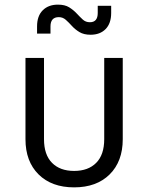

<svg xmlns="http://www.w3.org/2000/svg" viewBox="-20 -800 640 829"><path d="M300 9Q203 9 146.5 -47Q90 -103 90 -199V-550H170V-199Q170 -132 204.5 -97Q239 -62 300 -62Q361 -62 395.5 -97Q430 -132 430 -199V-550H510V-199Q510 -103 453.5 -47Q397 9 300 9ZM371 -650Q342 -650 323 -661.5Q304 -673 290.5 -688Q277 -703 264 -714.5Q251 -726 234 -726Q198 -726 198 -686V-655H140V-686Q140 -731 164.5 -755.5Q189 -780 230 -780Q260 -780 278.5 -768.5Q297 -757 311 -742Q325 -727 337.5 -715.5Q350 -704 368 -704Q402 -704 402 -744V-775H460V-744Q460 -699 436 -674.5Q412 -650 371 -650Z"/></svg>

Font: Tiny Light
Style: Regular
Weight: 300
Monospace: yes
Designer: Philipp Nurullin, Konstantin Bulenkov
Foundry: JetBrains
Version: Version 2.251; ttfautohint (v1.8.4.7-5d5b)